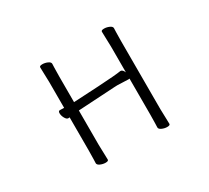

<svg xmlns="http://www.w3.org/2000/svg" viewBox="-139 -934 1279 1175"><g transform="rotate(-30 500.0 -347.0)"><path d="M679 -361Q665 -361 654 -362Q622 -364 600 -364L577 -363L320 -348V-105Q320 -79 322 -37L323 1Q323 11 302 11Q284 11 266 3Q248 -5 248 -17Q248 -33 249 -45L250 -106V-340Q247 -339 242 -339H241Q229 -339 219 -357Q209 -375 209 -392Q209 -408 220 -408H221L250 -407V-589Q250 -615 248 -657L247 -695Q247 -705 268 -705Q286 -705 304 -697Q322 -689 322 -677Q322 -661 321 -649L320 -588V-407Q367 -409 497 -416.5Q627 -424 659 -430H662Q676 -430 686 -406V-589Q686 -615 684 -657L683 -695Q683 -705 704 -705Q722 -705 740 -697Q758 -689 758 -677Q758 -661 757 -649L756 -588V-106Q756 -80 758 -38L759 0Q759 10 738 10Q720 10 702 2Q684 -6 684 -18Q684 -34 685 -46L686 -107V-362Z"/></g></svg>

Font: Iansui
Style: Regular
Weight: 400
Designer: But Ko / Fontworks Inc.
Foundry: zi-hi.com / Fontworks Inc.
Version: Version 1.002